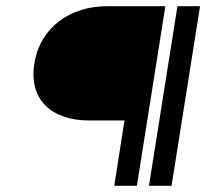

<svg xmlns="http://www.w3.org/2000/svg" viewBox="-20 -600 666 620"><path d="M91 -395C72 -276 149 -211 267 -211H382L349 0H422L514 -580H326C205 -580 109 -510 91 -395ZM461 0H534L626 -580H553Z"/></svg>

Font: Charger Sport
Style: DfObl
Weight: 400
Designer: Jasper
Foundry: Cannot Into Space Fonts
Version: Version 1.1